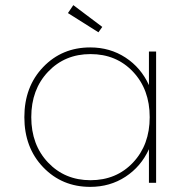

<svg xmlns="http://www.w3.org/2000/svg" viewBox="-20 -713 740 749"><path d="M245 -662 266 -693 379 -608 364 -587ZM332 -528Q409 -528 469.5 -488.5Q530 -449 561 -381V-512H589V0H561V-131Q530 -63 469.5 -23.5Q409 16 332 16Q222 16 148.5 -60.5Q75 -137 75 -256Q75 -375 148.5 -451.5Q222 -528 332 -528ZM333 -10Q434 -10 499 -79Q564 -148 564 -256Q564 -364 499 -433Q434 -502 333 -502Q233 -502 167.5 -433Q102 -364 102 -256Q102 -148 167.5 -79Q233 -10 333 -10Z"/></svg>

Font: Spartan MB
Style: Regular
Weight: 250
Designer: Matt Bailey
Foundry: Matt Bailey
Version: Version 1.000